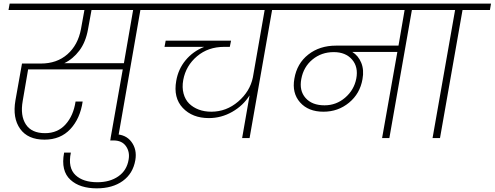

<svg xmlns="http://www.w3.org/2000/svg" viewBox="-20 -760 2723 1057"><path d="M464.8 -600.1Q452.1 -528.3 417 -481.7Q381.8 -435.1 334 -412.1H662.1L712.9 -705.1H483.9ZM26.9 -705.1 33.2 -740.2H911.1L904.8 -705.1H752.9L629.9 0H588.9L655.8 -377.9H134.8L105 -204.1Q90.8 -123.5 122.3 -75.2Q153.8 -26.9 228 -26.9Q297.4 -26.9 340.8 -75Q384.3 -123 396 -201.2H435.1Q421.4 -107.4 367.2 -49.3Q313 8.8 225.1 8.8Q133.3 8.8 90.8 -50.8Q48.3 -110.4 64.9 -207L101.1 -410.2H205.1Q293 -410.2 351.1 -461.2Q409.2 -512.2 425.8 -600.1L444.8 -705.1Z M512.2 276.9Q467.3 276.9 430.7 265.4Q394 253.9 367.7 229.7Q341.3 205.6 332.3 168.5Q323.2 131.3 333 80.1H370.1Q361.3 122.6 367.9 153.3Q374.5 184.1 395.8 204.1Q417 224.1 447.3 233.6Q477.5 243.2 516.1 243.2Q585 243.2 631.6 210.7Q678.2 178.2 688 119.1Q695.8 76.7 673.6 44.9Q651.4 13.2 605 13.2H586.9L592.8 -21H610.8Q672.4 -21 703.6 21Q734.9 63 725.1 121.1Q712.4 195.3 656 236.1Q599.6 276.9 512.2 276.9Z M840.8 -705.1 847.2 -740.2H1634.8L1627.9 -705.1H1478L1354 0H1313L1354 -234.9Q1318.8 -178.7 1258.5 -144.3Q1198.2 -109.9 1129.9 -109.9Q1039.1 -109.9 986.3 -165.8Q933.6 -221.7 950.2 -314.9Q961.4 -379.9 1002 -428.7Q1042.5 -477.5 1104 -502H885.7L892.1 -536.1H1252L1245.1 -502H1213.9Q1126 -502 1064.7 -450.2Q1003.4 -398.4 988.8 -319.8Q981.4 -278.8 990.5 -245.1Q999.5 -211.4 1021.2 -189.9Q1043 -168.5 1074.2 -156.7Q1105.5 -145 1143.1 -145Q1226.1 -145 1291.3 -200.9Q1356.4 -256.8 1372.1 -334L1437 -705.1Z M1766.6 -180.2Q1831.1 -180.2 1880.1 -222.4Q1929.2 -264.6 1941.4 -327.1Q1953.6 -391.1 1918.2 -432.1Q1882.8 -473.1 1817.4 -473.1Q1749.5 -473.1 1700.2 -432.4Q1650.9 -391.6 1638.7 -325.2Q1626.5 -261.2 1662.1 -220.7Q1697.8 -180.2 1766.6 -180.2ZM1564.5 -705.1 1570.8 -740.2H2404.8L2398.4 -705.1H2247.6L2123.5 0H2083.5L2167.5 -474.1H1919.4Q1952.6 -453.6 1968.8 -414.3Q1984.9 -375 1975.6 -324.2Q1961.9 -244.6 1901.6 -194.8Q1841.3 -145 1760.7 -145Q1677.2 -145 1631.8 -196.5Q1586.4 -248 1600.6 -327.1Q1614.7 -410.6 1677.2 -459.7Q1739.7 -508.8 1829.6 -508.8H2173.8L2207.5 -705.1Z M2361.3 0 2485.4 -705.1H2334L2340.3 -740.2H2683.1L2677.2 -705.1H2526.4L2402.3 0Z"/></svg>

Font: SVN-Poppins ExtraLight
Style: Italic
Weight: 200
Italic angle: -10°
Designer: Ninad Kale (Devanagari), Jonny Pinhorn (Latin)
Foundry: Indian Type Foundry
Version: Version 3.002 2017